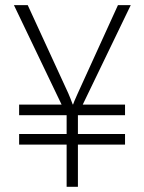

<svg xmlns="http://www.w3.org/2000/svg" viewBox="-20 -720 555 740"><path d="M236.8 -276.4 33.7 -700.2H86.9L243.2 -360.4Q246.1 -354 251 -341.6Q255.9 -329.1 260.3 -317.4H261.7Q264.6 -326.7 275.9 -351.6L279.8 -360.4L434.6 -700.2H483.9L280.3 -278.3V0H236.8ZM53.7 -203.6H461.9V-162.6H53.7ZM53.7 -316.9H461.9V-275.9H53.7Z"/></svg>

Font: DavidDev Light
Style: Regular
Weight: 300
Designer: David.dev
Foundry: David.dev
Version: Version 1.001;FEAKit 1.0